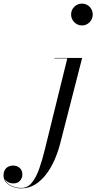

<svg xmlns="http://www.w3.org/2000/svg" viewBox="-232 -780 532 1060"><path d="M-114.5 260Q-137.5 260 -160.2 251.8Q-183 243.5 -197.8 227.5Q-212.5 211.5 -212.5 188.5Q-212.5 170.5 -205.2 158.2Q-198 146 -186.2 140Q-174.5 134 -160.5 134Q-138 134 -123.2 147.2Q-108.5 160.5 -108.5 183Q-108.5 202 -121 217.2Q-133.5 232.5 -158.5 232.5Q-180 232.5 -195.8 219.8Q-211.5 207 -211.5 188.5H-209.5Q-209.5 210.5 -195.5 226Q-181.5 241.5 -159.5 249.5Q-137.5 257.5 -114.5 257.5Q-79.5 257.5 -55.8 228.2Q-32 199 -15 150.2Q2 101.5 16 43.5L139.5 -457.5H68.5V-460H221.5L100.5 11.5Q88.5 58.5 69 103Q49.5 147.5 22.2 183Q-5 218.5 -39 239.2Q-73 260 -114.5 260ZM220.5 -639.5Q196 -639.5 178.2 -657.5Q160.5 -675.5 160.5 -700Q160.5 -725 178.2 -742.5Q196 -760 220.5 -760Q245.5 -760 262.8 -742.5Q280 -725 280 -700Q280 -675.5 262.8 -657.5Q245.5 -639.5 220.5 -639.5Z"/></svg>

Font: Bodoni Moda 72pt
Style: Italic
Weight: 400
Italic angle: -13°
Designer: Owen Earl
Foundry: indestructible type
Version: Version 2.005